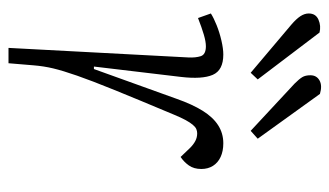

<svg xmlns="http://www.w3.org/2000/svg" viewBox="-186 -608 794 463"><g transform="rotate(90 211.5 -377.0)"><path d="M119 -433Q120 -451 116 -463.5Q112 -476 92 -476Q81 -476 64 -471Q47 -466 24 -457L13 -488Q24 -495 41.5 -502Q59 -509 78.5 -513.5Q98 -518 112 -518Q150 -518 161 -492.5Q172 -467 166 -416L141 -206H147L219 -406Q232 -443 247.5 -468Q263 -493 282.5 -505.5Q302 -518 326 -518Q345 -518 359 -511.5Q373 -505 380.5 -493Q388 -481 388 -465Q388 -447 379.5 -435Q371 -423 359 -415L337 -438Q329 -446 320.5 -450.5Q312 -455 302 -455Q297 -455 292 -453Q287 -451 281.5 -444.5Q276 -438 270 -427Q264 -416 257 -399Q220 -311 197.5 -255.5Q175 -200 163 -165.5Q151 -131 145.5 -108Q140 -85 138 -60L133 0H96ZM182 -690Q171 -701 166.5 -708.5Q162 -716 162 -728Q162 -743 174.5 -750Q187 -757 207 -751L315 -601L296 -584ZM40 -682Q26 -694 19.5 -704Q13 -714 13 -724Q13 -741 28 -747.5Q43 -754 59 -750L172 -601L156 -584Z"/></g></svg>

Font: Literata 18pt ExtraLight
Style: Italic
Weight: 250
Italic angle: -2°
Designer: Latin by Veronika Burian and Jose Scaglione. Greek by Irene Vlachou. Cyrillic by Vera Evstafieva
Foundry: TypeTogether
Version: Version 3.103;gftools[0.9.29]